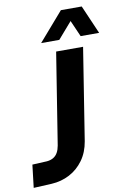

<svg xmlns="http://www.w3.org/2000/svg" viewBox="-122 -984 702 1053"><g transform="rotate(-10 228.5 -457.0)"><path d="M-22 10 -7 -117 75 -121Q96 -123 111 -132Q126 -141 135 -157Q144 -173 148 -196L229 -705H379L298 -193Q288 -133 256.5 -89.5Q225 -46 179 -22Q133 2 79 5ZM156 -765 294 -924H410L479 -765H376L336 -856L257 -765Z"/></g></svg>

Font: Nunito Sans 7pt Condensed ExtraBold
Style: Italic
Weight: 800
Width: 3
Italic angle: -9°
Designer: Vernon Adams
Foundry: Vernon Adams
Version: Version 3.101;gftools[0.9.27]